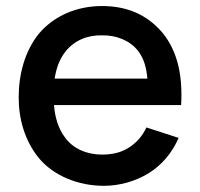

<svg xmlns="http://www.w3.org/2000/svg" viewBox="-20 -598 661 634"><path d="M158.3 -251H578.1C583.3 -342.7 568.8 -426 516.7 -489.6C465.6 -550 399 -578.1 316.7 -578.1C235.4 -578.1 158.3 -546.9 107.3 -485.4C62.5 -429.2 41.7 -354.2 41.7 -276C41.7 -205.2 61.5 -134.4 107.3 -77.1C157.3 -16.7 239.6 15.6 322.9 15.6C374 15.6 427.1 1 470.8 -26C513.5 -52.1 549 -93.8 569.8 -142.7L463.5 -177.1C452.1 -153.1 436.5 -132.3 411.5 -114.6C385.4 -95.8 354.2 -87.5 316.7 -87.5C267.7 -87.5 221.9 -106.3 194.8 -143.8C171.9 -174 161.5 -211.5 158.3 -251ZM316.7 -481.3C363.5 -482.3 409.4 -464.6 436.5 -429.2C456.3 -403.1 463.5 -372.9 466.7 -338.5H160.4C165.6 -370.8 175 -400 194.8 -426C226 -466.7 271.9 -482.3 316.7 -481.3Z"/></svg>

Font: Manrope Semibold
Style: Regular
Weight: 600
Width: 4
Designer: Michael Sharanda
Foundry: Michael Sharanda
Version: Version 2.000;PS 002.000;hotconv 1.0.88;makeotf.lib2.5.64775